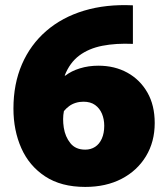

<svg xmlns="http://www.w3.org/2000/svg" viewBox="-20 -726 659 757"><path d="M316 11Q221 11 158 -30.5Q95 -72 64 -142Q33 -212 33 -298Q33 -395 66.5 -472.5Q100 -550 162.5 -604Q225 -658 311.5 -684Q398 -710 504 -705V-553Q437 -556 383.5 -545.5Q330 -535 292.5 -507Q255 -479 235 -428H238Q261 -446 295 -456.5Q329 -467 368 -467Q432 -467 482 -439.5Q532 -412 561 -361.5Q590 -311 590 -241Q590 -167 555.5 -110Q521 -53 459.5 -21Q398 11 316 11ZM316 -136Q338 -136 355 -147Q372 -158 381.5 -179.5Q391 -201 391 -230Q391 -256 382 -277.5Q373 -299 355 -312Q337 -325 309 -325Q293 -325 278.5 -320.5Q264 -316 252.5 -307.5Q241 -299 232 -288Q226 -258 231.5 -222.5Q237 -187 257.5 -161.5Q278 -136 316 -136Z"/></svg>

Font: Murecho Thin Black
Style: Regular
Weight: 900
Version: Version 1.010